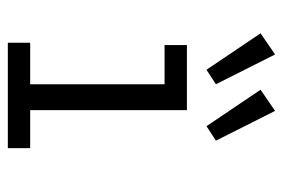

<svg xmlns="http://www.w3.org/2000/svg" viewBox="-136 -586 722 490"><g transform="rotate(90 225.0 -341.0)"><path d="M89 0V-57H195V-400H95V-457H261V-57H358V0ZM158 -507 65 -645 119 -682 195 -531ZM302 -507 209 -645 263 -682 339 -531Z"/></g></svg>

Font: Inconsolata SemiCondensed
Style: Regular
Weight: 400
Width: 4
Monospace: yes
Designer: Raph Levien, Cyreal, Brenton Simpson
Foundry: Raph Levien, Cyreal, Google
Version: Version 3.001; ttfautohint (v1.8.2.53-6de2)